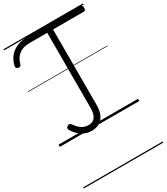

<svg xmlns="http://www.w3.org/2000/svg" viewBox="-296 -1012 1316 1515"><g transform="rotate(-30 362.0 -255.0)"><path d="M284 17Q249 17 219.5 4Q190 -9 167 -31Q144 -53 129 -80Q123 -90 125 -98Q127 -106 137 -113Q147 -119 155.5 -117.5Q164 -116 171 -106Q189 -80 207 -64Q225 -48 245 -41.5Q265 -35 285 -35Q323 -35 343.5 -62Q364 -89 364 -147V-829H210Q166 -829 135.5 -817Q105 -805 85.5 -780.5Q66 -756 56 -719Q53 -709 45.5 -705Q38 -701 25 -705Q15 -708 11 -715Q7 -722 10 -732Q18 -766 35 -793.5Q52 -821 77.5 -840Q103 -859 137 -869Q171 -879 214 -879H699Q707 -879 711 -873.5Q715 -868 715 -855Q715 -842 711 -835.5Q707 -829 699 -829H417V-140Q417 -90 401.5 -55Q386 -20 356 -1.5Q326 17 284 17ZM0 369H724V379H0ZM0 -20H724V0H0ZM0 -505H724V-500H0ZM0 -889H724V-879H0Z"/></g></svg>

Font: Playwrite HR Lijeva Guides
Style: Regular
Weight: 400
Designer: Veronika Burian, José Scaglione
Foundry: TypeTogether
Version: Version 1.003